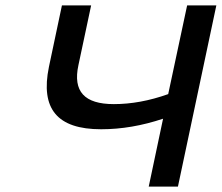

<svg xmlns="http://www.w3.org/2000/svg" viewBox="-20 -690 820 710"><path d="M209 -670 161 -443C129 -288 191 -212 354 -212C429 -212 505 -225 583 -251L530 0H638L780 -670H672L602 -342C532 -317 465 -305 401 -305C292 -305 249 -352 270 -449L317 -670Z"/></svg>

Font: LT Wave Text Medium Italic
Style: Regular
Weight: 500
Designer: Daniel Lyons
Version: Version 2.5 (Glyphs App)